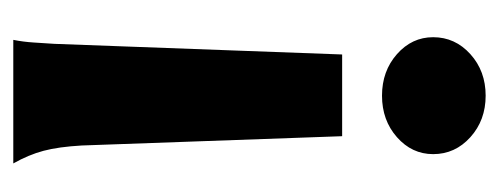

<svg xmlns="http://www.w3.org/2000/svg" viewBox="-251 -489 751 289"><g transform="rotate(-90 124.5 -344.5)"><path d="M50 -597Q48 -632 42 -654.5Q36 -677 23 -700H209Q206 -685 205 -669Q204 -653 203 -638L187 -205H64ZM37 -68Q37 -100 62.5 -122.5Q88 -145 125 -145Q162 -145 187.5 -122.5Q213 -100 213 -68Q213 -35 187.5 -12Q162 11 125 11Q88 11 62.5 -12Q37 -35 37 -68Z"/></g></svg>

Font: LT Museum
Style: Bold
Weight: 700
Designer: Daniel Lyons
Foundry: LyonsType
Version: Version 1.010